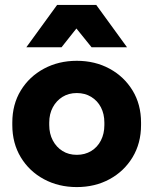

<svg xmlns="http://www.w3.org/2000/svg" viewBox="-20 -750 623 780"><path d="M292 10Q218 10 158.5 -22Q99 -54 64.5 -111Q30 -168 30 -242V-252Q30 -326 64.5 -382.5Q99 -439 158.5 -471Q218 -503 292 -503Q366 -503 425 -471Q484 -439 518.5 -382.5Q553 -326 553 -252V-242Q553 -168 518.5 -111Q484 -54 425 -22Q366 10 292 10ZM292 -121Q325 -121 350.5 -136.5Q376 -152 390 -179.5Q404 -207 404 -242V-252Q404 -287 390 -314Q376 -341 350.5 -356.5Q325 -372 292 -372Q259 -372 234 -356.5Q209 -341 194.5 -314Q180 -287 180 -252V-242Q180 -207 194.5 -179.5Q209 -152 234 -136.5Q259 -121 292 -121ZM87 -558 212 -730H371L496 -558H352L247 -688H333L230 -558Z"/></svg>

Font: SUSE ExtraBold
Style: Regular
Weight: 800
Designer: Rene Bieder
Foundry: SUSE
Version: Version 1.000